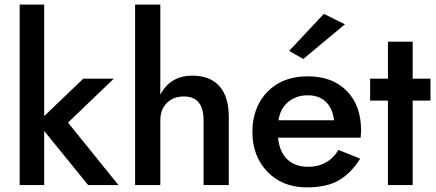

<svg xmlns="http://www.w3.org/2000/svg" viewBox="-20 -800 1886 830"><path d="M340 -460H472L274 -270L492 0H361L171 -234V0H65V-780H171V-298Z M860 -280Q860 -383 775 -383Q729 -383 701 -354.5Q673 -326 673 -280V0H564V-780H673V-391Q717 -473 811 -473Q888 -473 928.5 -427.5Q969 -382 969 -295V0H860Z M1424 -280Q1418 -331 1389 -359.5Q1360 -388 1310 -388Q1260 -388 1225.5 -359Q1191 -330 1184 -280ZM1182 -205Q1188 -143 1222 -111Q1256 -79 1311 -79Q1399 -79 1443 -152L1537 -114Q1499 -53 1446.5 -21.5Q1394 10 1306 10Q1201 10 1136 -57.5Q1071 -125 1071 -230Q1071 -258 1075 -279Q1090 -366 1152 -418Q1214 -470 1311 -470Q1417 -470 1479 -407Q1541 -344 1541 -235Q1541 -227 1539 -205ZM1471 -695 1291 -545 1230 -580 1380 -740Z M1657 -620H1764V-460H1841V-365H1764V0H1657V-365H1580V-460H1657Z"/></svg>

Font: Renner* Medium
Style: Medium
Weight: 500
Version: Version 003.000 ; ttfautohint (v0.97) -l 8 -r 50 -G 200 -x 1